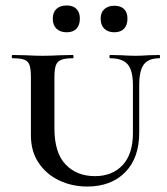

<svg xmlns="http://www.w3.org/2000/svg" viewBox="-20 -669 612 702"><path d="M383 -456Q380 -456 380 -462Q380 -468 383 -468L424 -467Q456 -465 477 -465Q493 -465 523 -467L563 -468Q565 -468 565 -462Q565 -456 563 -456Q523 -456 506 -433.5Q489 -411 489 -358V-184Q489 -91 437.5 -39Q386 13 299 13Q243 13 196 -9.5Q149 -32 121 -74Q93 -116 93 -174V-387Q93 -417 88 -431Q83 -445 69.5 -450.5Q56 -456 26 -456Q23 -456 23 -462Q23 -468 26 -468L73 -467Q111 -465 135 -465Q161 -465 201 -467L246 -468Q249 -468 249 -462Q249 -456 246 -456Q217 -456 203 -450Q189 -444 184 -429.5Q179 -415 179 -385V-200Q179 -110 220 -67.5Q261 -25 327 -25Q391 -25 428.5 -65.5Q466 -106 466 -182V-358Q466 -411 447 -433.5Q428 -456 383 -456ZM173 -601Q173 -624 186.5 -636.5Q200 -649 224 -649Q247 -649 259.5 -636.5Q272 -624 272 -601Q272 -577 259.5 -564Q247 -551 224 -551Q200 -551 186.5 -564Q173 -577 173 -601ZM348 -601Q348 -623 361.5 -635.5Q375 -648 398 -648Q421 -648 433.5 -636Q446 -624 446 -601Q446 -577 433.5 -564Q421 -551 398 -551Q375 -551 361.5 -564Q348 -577 348 -601Z"/></svg>

Font: Cormorant SC SemiBold
Style: Regular
Weight: 600
Designer: Christian Thalmann (Catharsis Fonts)
Version: Version 3.000